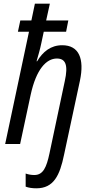

<svg xmlns="http://www.w3.org/2000/svg" viewBox="-20 -780 498 1040"><path d="M177 240C271 240 304 170 327 58L413 -343C438 -462 408 -535 317 -535C255 -535 212 -500 181 -448H178C188 -482 197 -513 204 -547L217 -608H338L350 -669H230L250 -760H169L150 -669H90L77 -608H137L8 0H89L146 -266C176 -405 231 -463 288 -463C336 -463 350 -427 331 -341L248 51C232 126 214 168 166 168C149 168 133 165 119 160V231C135 237 154 240 177 240Z"/></svg>

Font: Noto Sans Condensed
Style: Italic
Weight: 400
Width: 3
Italic angle: -12°
Designer: Monotype Design Team
Foundry: Monotype Imaging Inc.
Version: Version 2.013